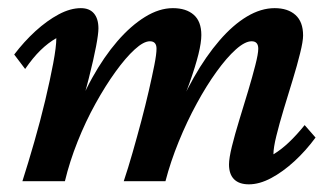

<svg xmlns="http://www.w3.org/2000/svg" viewBox="-20 -454 836 481"><path d="M603.5 7.8Q579.1 7.8 566.4 -4.9Q553.7 -17.6 553.7 -42Q553.7 -57.6 561 -87.4Q568.4 -117.2 579.6 -153.8Q590.8 -190.4 601.6 -226.1Q612.3 -261.7 619.6 -290.5Q627 -319.3 627 -332Q627 -350.6 610.4 -350.6Q593.8 -350.6 570.8 -330.1Q547.9 -309.6 522.5 -274.4Q497.1 -239.3 472.7 -194.3Q448.2 -149.4 427.7 -99.1Q407.2 -48.8 394.5 0H290Q300.8 -32.2 312 -71.3Q323.2 -110.4 334 -150.9Q344.7 -191.4 353 -227.5Q361.3 -263.7 366.7 -291Q372.1 -318.4 372.1 -332Q372.1 -350.6 355.5 -350.6Q339.8 -350.6 317.4 -330.1Q294.9 -309.6 269.5 -274.4Q244.1 -239.3 219.2 -194.3Q194.3 -149.4 174.3 -99.1Q154.3 -48.8 142.6 0H36.1Q50.8 -45.9 65.9 -98.6Q81.1 -151.4 93.3 -202.6Q105.5 -253.9 113.3 -295.4Q121.1 -336.9 121.1 -358.4Q100.6 -346.7 81.5 -328.1Q62.5 -309.6 43 -281.2L15.6 -317.4Q40 -349.6 68.8 -376Q97.7 -402.3 127 -418Q156.2 -433.6 182.6 -433.6Q204.1 -433.6 215.3 -420.4Q226.6 -407.2 226.6 -382.8Q226.6 -369.1 220.7 -337.9Q214.8 -306.6 202.6 -258.3Q190.4 -210 169.9 -143.6H161.1Q181.6 -206.1 210.9 -258.8Q240.2 -311.5 273.9 -350.6Q307.6 -389.6 343.3 -411.6Q378.9 -433.6 413.1 -433.6Q446.3 -433.6 465.3 -417Q484.4 -400.4 484.4 -366.2Q484.4 -347.7 477.1 -317.9Q469.7 -288.1 454.6 -245.6Q439.5 -203.1 415 -143.6H410.2Q435.5 -207 465.8 -260.3Q496.1 -313.5 529.8 -352.5Q563.5 -391.6 598.6 -412.6Q633.8 -433.6 668 -433.6Q701.2 -433.6 720.2 -416.5Q739.3 -399.4 739.3 -365.2Q739.3 -350.6 731.9 -320.8Q724.6 -291 713.4 -254.4Q702.1 -217.8 690.9 -180.7Q679.7 -143.6 672.4 -113.8Q665 -84 665 -67.4Q684.6 -79.1 704.1 -97.7Q723.6 -116.2 743.2 -140.6L770.5 -109.4Q746.1 -76.2 717.3 -49.8Q688.5 -23.4 659.2 -7.8Q629.9 7.8 603.5 7.8Z"/></svg>

Font: Crimson Pro ExtraLight SemiBold
Style: Italic
Weight: 600
Italic angle: -12°
Version: Version 1.002